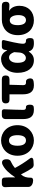

<svg xmlns="http://www.w3.org/2000/svg" viewBox="1408 -2030 637 3492"><g transform="rotate(-90 1726.0 -284.5)"><path d="M72 -196V-83C72 -28 136 0 191 0C213 0 239 -11 239 -33V-35C239 -122 255 -176 298 -219L300 -221C342 -133 382 -65 419 -14C429 0 454 12 480 10L548 6C603 2 616 -28 586 -64C525 -144 461 -245 416 -331C452 -361 483 -381 514 -395C562 -411 579 -444 575 -495C571 -552 542 -576 487 -561C392 -520 315 -432 250 -331H245V-427C245 -465 244 -502 240 -534C237 -553 218 -569 193 -569H146H129C86 -569 62 -541 68 -494C71 -455 72 -419 72 -392Z M1110 -505C1059 -556 990 -583 917 -583C772 -583 639 -473 639 -285C639 -96 772 14 917 14C990 14 1059 -14 1110 -65C1162 -116 1195 -191 1195 -285C1195 -379 1162 -454 1110 -505ZM990 -172C975 -145 951 -130 917 -130C884 -130 860 -145 844 -172C828 -199 821 -238 821 -285C821 -379 850 -439 917 -439C984 -439 1013 -379 1013 -285C1013 -238 1006 -199 990 -172Z M1306 -377V-185C1306 -66 1343 14 1475 14C1499 14 1518 12 1534 9C1569 -3 1571 -51 1565 -87C1562 -109 1546 -135 1524 -130C1523 -130 1523 -130 1522 -130C1489 -130 1473 -141 1473 -179C1473 -259 1479 -403 1484 -526C1485 -553 1470 -569 1444 -569H1396H1371C1332 -569 1306 -543 1306 -504Z M1756 -308V-187C1756 -67 1797 14 1920 14C1948 14 1974 11 1998 7C2039 -2 2051 -31 2044 -72C2037 -113 2011 -136 1969 -130C1968 -130 1968 -130 1967 -130C1941 -130 1923 -141 1923 -181C1923 -242 1926 -336 1930 -430H2030C2076 -430 2099 -454 2099 -500C2099 -546 2076 -569 2030 -569H1887H1676L1653 -567C1612 -564 1591 -540 1591 -498C1591 -454 1613 -430 1657 -430H1756Z M2702 -358C2714 -416 2729 -476 2742 -532C2747 -553 2735 -569 2710 -569H2663H2620C2593 -569 2572 -551 2567 -525L2558 -474H2553C2516 -551 2462 -583 2399 -583C2267 -583 2147 -471 2147 -283C2147 -98 2237 14 2376 14C2442 14 2493 -16 2531 -78H2536C2558 -10 2606 14 2687 14C2710 14 2731 12 2748 8C2781 -3 2782 -49 2777 -83C2773 -107 2757 -135 2733 -130C2732 -130 2732 -130 2731 -130C2699 -130 2676 -142 2676 -182C2676 -224 2687 -288 2702 -358ZM2353 -168C2338 -193 2329 -231 2329 -285C2329 -340 2341 -378 2360 -402C2378 -427 2402 -438 2426 -438C2472 -438 2501 -404 2523 -345L2516 -248C2512 -183 2466 -132 2419 -132C2392 -132 2369 -143 2353 -168Z M2918 -497C2866 -449 2832 -376 2832 -278C2832 -89 2953 14 3103 14C3257 14 3366 -87 3366 -249C3366 -333 3334 -400 3279 -432V-437C3309 -436 3335 -434 3360 -432C3412 -426 3439 -446 3439 -498C3439 -547 3415 -569 3366 -569H3275H3111C3040 -569 2970 -545 2918 -497ZM3038 -168C3023 -194 3014 -231 3014 -278C3014 -384 3049 -425 3105 -425C3135 -425 3158 -408 3173 -379C3189 -351 3197 -312 3197 -268C3197 -180 3163 -130 3105 -130C3077 -130 3054 -143 3038 -168Z"/></g></svg>

Font: GenSenRounded2 TW H
Style: Regular
Weight: 900
Version: Version 2.100;PS 2.1;hotconv 16.6.51;makeotf.lib2.5.65220 DE